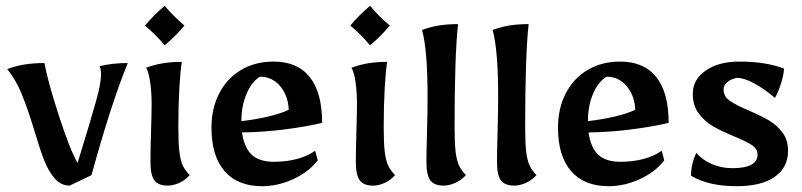

<svg xmlns="http://www.w3.org/2000/svg" viewBox="-20 -630 2762 661"><path d="M99 -178Q76 -254 55.5 -304.5Q35 -355 5 -392Q58 -413 133 -413Q143 -355 181.5 -235.5Q220 -116 247 -69Q294 -221 311 -283Q328 -345 328 -374Q328 -389 323 -402Q366 -413 420 -413Q363 -275 295 -27L220 9Q190 9 168.5 -15.5Q147 -40 132.5 -77Q118 -114 99 -178Z M498 -73Q498 -110 500 -178Q502 -242 502 -272Q502 -312 497 -347Q492 -382 483 -397Q514 -408 542.5 -412.5Q571 -417 606 -417Q601 -388 597.5 -327.5Q594 -267 594 -192Q594 -137 597.5 -108Q601 -79 608.5 -62Q616 -45 633 -27Q616 -8 595.5 0.5Q575 9 558 9Q525 9 511.5 -9Q498 -27 498 -73ZM479 -542Q510 -579 547 -610Q578 -573 615 -542Q584 -505 547 -474Q516 -511 479 -542Z M708 -191Q708 -257 735 -309Q762 -361 810.5 -389.5Q859 -418 922 -418Q1004 -418 1046.5 -364.5Q1089 -311 1089 -207Q1035 -194 960.5 -184.5Q886 -175 813 -174Q821 -121 847 -97Q873 -73 923 -73Q965 -73 1001.5 -82.5Q1038 -92 1065 -111L1074 -78Q1043 -38 990 -13.5Q937 11 882 11Q798 11 753 -41Q708 -93 708 -191ZM974 -252Q972 -301 944.5 -333.5Q917 -366 875 -366Q846 -348 828.5 -306.5Q811 -265 811 -213Q857 -218 902 -228.5Q947 -239 974 -252Z M1205 -73Q1205 -110 1207 -178Q1209 -242 1209 -272Q1209 -312 1204 -347Q1199 -382 1190 -397Q1221 -408 1249.5 -412.5Q1278 -417 1313 -417Q1308 -388 1304.5 -327.5Q1301 -267 1301 -192Q1301 -137 1304.5 -108Q1308 -79 1315.5 -62Q1323 -45 1340 -27Q1323 -8 1302.5 0.5Q1282 9 1265 9Q1232 9 1218.5 -9Q1205 -27 1205 -73ZM1186 -542Q1217 -579 1254 -610Q1285 -573 1322 -542Q1291 -505 1254 -474Q1223 -511 1186 -542Z M1448 -73Q1448 -104 1450 -172Q1452 -248 1452 -297Q1452 -458 1433 -527Q1464 -538 1492.5 -542.5Q1521 -547 1557 -547Q1545 -441 1545 -192Q1545 -137 1548.5 -108Q1552 -79 1559.5 -62Q1567 -45 1584 -27Q1566 -8 1545.5 0.5Q1525 9 1508 9Q1475 9 1461.5 -9Q1448 -27 1448 -73Z M1691 -73Q1691 -104 1693 -172Q1695 -248 1695 -297Q1695 -458 1676 -527Q1707 -538 1735.5 -542.5Q1764 -547 1800 -547Q1788 -441 1788 -192Q1788 -137 1791.5 -108Q1795 -79 1802.5 -62Q1810 -45 1827 -27Q1809 -8 1788.5 0.5Q1768 9 1751 9Q1718 9 1704.5 -9Q1691 -27 1691 -73Z M1901 -191Q1901 -257 1928 -309Q1955 -361 2003.5 -389.5Q2052 -418 2115 -418Q2197 -418 2239.5 -364.5Q2282 -311 2282 -207Q2228 -194 2153.5 -184.5Q2079 -175 2006 -174Q2014 -121 2040 -97Q2066 -73 2116 -73Q2158 -73 2194.5 -82.5Q2231 -92 2258 -111L2267 -78Q2236 -38 2183 -13.5Q2130 11 2075 11Q1991 11 1946 -41Q1901 -93 1901 -191ZM2167 -252Q2165 -301 2137.5 -333.5Q2110 -366 2068 -366Q2039 -348 2021.5 -306.5Q2004 -265 2004 -213Q2050 -218 2095 -228.5Q2140 -239 2167 -252Z M2359 -25Q2359 -64 2377 -104Q2397 -80 2430 -65.5Q2463 -51 2501 -51Q2588 -51 2588 -98Q2588 -118 2568 -131Q2548 -144 2506 -161Q2461 -180 2433.5 -196Q2406 -212 2385.5 -239.5Q2365 -267 2365 -307Q2365 -356 2409.5 -387Q2454 -418 2525 -418Q2616 -418 2679 -394Q2679 -376 2669.5 -345Q2660 -314 2648 -293Q2610 -325 2575.5 -343.5Q2541 -362 2517 -362Q2496 -358 2483.5 -347Q2471 -336 2471 -322Q2471 -298 2492.5 -283Q2514 -268 2559 -249Q2601 -231 2628 -215Q2655 -199 2674 -173.5Q2693 -148 2693 -111Q2693 -53 2647 -21Q2601 11 2516 11Q2419 11 2359 -25Z"/></svg>

Font: Mirza Medium
Style: Regular
Weight: 500
Designer: Arabic design by Kourosh Beigpour, Latin design by Eduardo Tunni, engineering by Lasse Fister
Version: Version 1.0010g